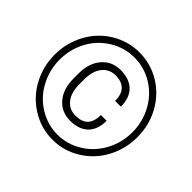

<svg xmlns="http://www.w3.org/2000/svg" viewBox="-170 -925 1138 1138"><g transform="rotate(45 399.5 -355.5)"><path d="M499 -296.4C499 -219.7 462.9 -187 394 -187C358.9 -187 331.1 -200.2 310.5 -227.1C290 -253.4 279.8 -288.6 279.8 -332V-376.5C279.8 -422.4 290 -458.5 311 -484.9C332 -511.2 359.4 -524.4 394 -524.4C464.4 -524.4 499.5 -487.8 499.5 -415H547.9C547.9 -514.2 491.2 -567.9 394 -567.9C345.7 -567.9 306.2 -550.8 276.4 -516.1C246.6 -481.4 231.4 -435.5 231.4 -378.9V-335C231.4 -275.9 246.6 -229.5 276.4 -194.8C306.2 -160.2 345.2 -143.1 394 -143.1C491.7 -143.1 547.4 -197.3 547.4 -296.4ZM93.8 -356C93.8 -412.6 106.9 -465.8 132.8 -515.1C158.7 -564.5 195.8 -604 243.7 -633.8C291.5 -663.6 343.3 -678.2 398.9 -678.2C453.1 -678.2 504.4 -664.1 551.8 -635.3C599.1 -606.4 636.2 -566.9 663.1 -517.6C689.9 -467.8 703.6 -414.1 703.6 -356C703.6 -297.9 689.9 -243.7 663.1 -193.8C635.7 -143.6 598.6 -104 551.3 -75.2C503.9 -46.4 453.1 -31.7 398.9 -31.7C344.2 -31.7 293 -46.4 245.1 -75.7C197.3 -105 160.2 -144.5 133.8 -194.8C106.9 -245.1 93.8 -298.8 93.8 -356ZM52.2 -356C52.2 -291 66.9 -231 96.7 -174.8C126.5 -118.7 168 -74.2 222.2 -40.5C275.9 -6.8 335 10.3 398.9 10.3C463.4 10.3 522.5 -6.8 576.7 -41C630.4 -74.7 671.9 -119.6 701.2 -175.8C730.5 -231.9 745.1 -292 745.1 -356C745.1 -421.9 730 -482.9 699.7 -539.1C668.9 -595.2 627 -639.6 573.2 -672.4C519.5 -704.6 461.4 -720.7 398.9 -720.7C336.4 -720.7 278.3 -704.6 224.6 -672.4C170.4 -639.6 128.4 -595.2 98.1 -539.1C67.4 -482.9 52.2 -421.9 52.2 -356Z"/></g></svg>

Font: Shabnam Thin
Style: Regular
Weight: 100
Foundry: DejaVu fonts team - Redesigned by Saber Rastikerdar - Based on Vazir font
Version: Version 5.0.1